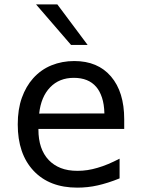

<svg xmlns="http://www.w3.org/2000/svg" viewBox="-20 -837 642 871"><path d="M143.6 -816.9H240.2L377.4 -633.3H302.2ZM330.6 14.2Q204.1 14.2 132.3 -62.3Q60.5 -138.7 60.5 -272.5Q60.5 -341.3 79.1 -393.3Q97.7 -445.3 130.4 -481.9Q166 -521.5 213.9 -540.8Q261.7 -560.1 316.9 -560.1Q423.8 -560.1 483.6 -490Q543.5 -419.9 543.5 -295.9V-252H154.3V-249Q154.3 -160.2 201.2 -110.8Q223.6 -87.4 255.6 -74.7Q287.6 -62 332 -62Q377 -62 422.4 -75.7Q446.3 -82.5 471.2 -93Q496.1 -103.5 522.5 -117.2V-27.8Q496.6 -17.1 470.2 -8.8Q443.8 -0.5 423.8 3.9Q400.4 9.3 377 11.7Q353.5 14.2 330.6 14.2ZM453.6 -322.3Q452.6 -364.3 442.6 -394.3Q432.6 -424.3 416.5 -442.9Q381.3 -483.9 314.9 -483.9Q249 -483.9 207.5 -440.9Q166 -397.9 157.7 -321.8Z"/></svg>

Font: Vazir Code Hack
Style: Code-Hack
Weight: 400
Foundry: DejaVu fonts team - Redesigned by Saber Rastikerdar
Version: Version 1.1.2